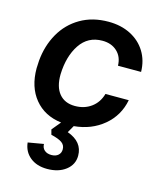

<svg xmlns="http://www.w3.org/2000/svg" viewBox="-117 -627 807 963"><g transform="rotate(15 286.0 -145.5)"><path d="M91 148 172 134Q172 154 185.5 166Q199 178 222 178Q244 178 257 166.5Q270 155 270 136Q270 114 252.5 101.5Q235 89 196 80L189 54L227 8Q139 -3 88.5 -64.5Q38 -126 38 -223Q38 -235 40 -263Q47 -342 83 -405.5Q119 -469 181.5 -505.5Q244 -542 327 -542Q392 -542 442 -516.5Q492 -491 520 -445.5Q548 -400 549 -341H429Q428 -387 398.5 -414.5Q369 -442 322 -442Q247 -442 206 -380.5Q165 -319 162 -225Q161 -160 190 -125Q219 -90 272 -90Q321 -90 356.5 -116Q392 -142 405 -188H526Q510 -105 446.5 -52Q383 1 293 9L272 46Q353 75 353 147Q353 193 315.5 222Q278 251 219 251Q165 251 130.5 223Q96 195 91 148Z"/></g></svg>

Font: Mona Sans SemiBold
Style: Italic
Weight: 600
Italic angle: -11.7°
Designer: Deni Anggara
Foundry: GitHub
Version: Version 2.000